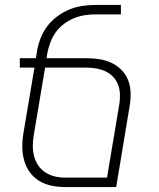

<svg xmlns="http://www.w3.org/2000/svg" viewBox="-20 -755 640 775"><path d="M449 0H244Q215 0 188 -5.5Q161 -11 138 -25Q115 -39 99.5 -61Q84 -83 77 -109Q70 -135 70 -163.5Q70 -192 75 -220L119 -482H60V-520H125L129 -546Q133 -572 143 -598.5Q153 -625 170 -648Q187 -671 210.5 -688.5Q234 -706 259.5 -716.5Q285 -727 312 -731Q339 -735 365 -735H468V-697H365Q344 -697 321.5 -693.5Q299 -690 277.5 -681Q256 -672 237 -657.5Q218 -643 204.5 -624Q191 -605 183 -583Q175 -561 171 -540L168 -520H330Q356 -520 381.5 -516Q407 -512 429.5 -501.5Q452 -491 469.5 -473.5Q487 -456 496.5 -433Q506 -410 507 -383.5Q508 -357 504 -331ZM412 -38 462 -337Q465 -357 464 -377Q463 -397 456 -414.5Q449 -432 436 -445.5Q423 -459 406 -467Q389 -475 370 -478.5Q351 -482 330 -482H162L117 -214Q113 -192 112.5 -170Q112 -148 117 -127Q122 -106 133.5 -88.5Q145 -71 162.5 -59.5Q180 -48 200.5 -43Q221 -38 244 -38Z"/></svg>

Font: Iosevka Extralight Extended
Style: Italic
Weight: 200
Width: 7
Italic angle: -9°
Monospace: yes
Designer: Belleve Invis
Foundry: Belleve Invis
Version: Version 32.5.0; ttfautohint (v1.8.4)